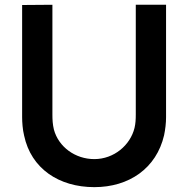

<svg xmlns="http://www.w3.org/2000/svg" viewBox="-20 -770 790 806"><path d="M677.1 -750H550V-289.6C550 -268.8 549 -251 544.8 -233.3C527.1 -160.4 458.3 -102.1 376 -102.1C295.8 -102.1 226 -153.1 206.3 -226C201 -247.9 200 -267.7 200 -289.6V-750L72.9 -749V-278.1C72.9 -257.3 75 -226 81.2 -201C110.4 -62.5 227.1 15.6 376 15.6C521.9 15.6 636.5 -63.5 668.8 -202.1C674 -227.1 677.1 -253.1 677.1 -278.1Z"/></svg>

Font: Manrope3 Bold
Style: Regular
Weight: 700
Designer: Mikhail Sharanda
Foundry: Mikhail Sharanda
Version: Version 3.000;PS 003.000;hotconv 1.0.88;makeotf.lib2.5.64775